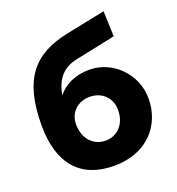

<svg xmlns="http://www.w3.org/2000/svg" viewBox="-135 -849 889 967"><g transform="rotate(-20 309.0 -365.0)"><path d="M533 -604 528 -740 318 -697C130 -658 38 -554 38 -306C38 -100 134 10 314 10C491 10 591 -108 591 -250C591 -382 484 -488 359 -488C284 -488 225 -460 188 -413C203 -500 247 -544 318 -559ZM203 -252C203 -314 249 -359 314 -359C380 -359 427 -313 427 -249C427 -175 381 -124 316 -124C250 -124 203 -175 203 -252Z"/></g></svg>

Font: Raleway
Style: ExtraBold
Weight: 800
Designer: Matt McInerney, Pablo Impallari, Rodrigo Fuenzalida
Foundry: Matt McInerney, Pablo Impallari, Rodrigo Fuenzalida
Version: Version 3.000